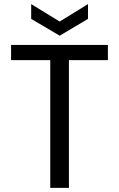

<svg xmlns="http://www.w3.org/2000/svg" viewBox="-20 -916 581 936"><path d="M506 -697V-623H316V0H225V-623H34V-697ZM409 -824 271 -742 132 -824V-896L271 -811L409 -896Z"/></svg>

Font: A Bank Premium Regular
Style: Regular
Weight: 400
Designer: Ninad Kale (Devanagari), Jonny Pinhorn (Latin), Htun Naung (Myanmar)
Foundry: Indian Type Foundry
Version: 4.004